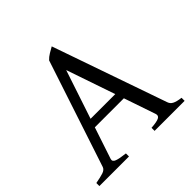

<svg xmlns="http://www.w3.org/2000/svg" viewBox="-168 -787 932 932"><g transform="rotate(-45 297.5 -321.5)"><path d="M370.1 -261.2 284.2 -512.2 200.7 -261.2ZM186 -217.3 131.8 -54.2Q127 -39.1 145 -32.2Q163.1 -25.4 203.1 -21V0H0V-21Q33.2 -26.9 52.7 -33.2Q72.3 -39.6 77.1 -54.2L258.8 -604Q270 -616.2 286.6 -626.2Q303.2 -636.2 315.9 -643.1L521 -54.2Q523.4 -47.4 527.8 -42Q532.2 -36.6 539.6 -32.7Q546.9 -28.8 558.1 -25.9Q569.3 -22.9 585 -21V0H378.9V-21Q417 -23.4 431.6 -30.8Q446.3 -38.1 440.9 -54.2L385.3 -217.3Z"/></g></svg>

Font: Gentium Plus Cyr
Style: Regular
Weight: 400
Designer: J. Victor Gaultney, Annie Olsen, Iska Routamaa, Becca Hirsbrunner
Foundry: SIL International
Version: Version 5.000